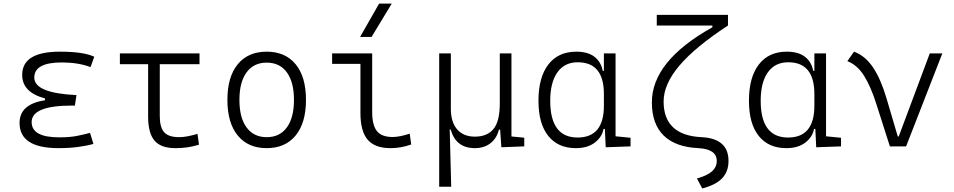

<svg xmlns="http://www.w3.org/2000/svg" viewBox="-20 -815 5313 1069"><path d="M305.7 9.8Q88.9 9.8 88.9 -130.4Q88.9 -235.4 230.5 -256.8V-267.1Q103.5 -300.8 103.5 -397.9Q103.5 -527.3 313.5 -527.3Q446.3 -527.3 504.9 -499L483.9 -441.4Q415.5 -467.3 324.2 -467.3Q170.9 -467.3 170.9 -383.3Q170.9 -296.4 405.8 -285.6L397 -227.1H379.9Q156.2 -227.1 156.2 -135.3Q156.2 -50.3 309.6 -50.3Q370.1 -50.3 410.2 -58.6Q450.2 -66.9 481.4 -75.2L500 -13.7Q462.4 -2.9 413.3 3.4Q364.3 9.8 305.7 9.8Z M955.6 9.8Q876 9.8 840.3 -32Q804.7 -73.7 804.7 -166.5V-457.5H647.5V-517.6H1090.8V-457.5H869.6V-168.5Q869.6 -106.9 893.8 -79.1Q918 -51.3 978.5 -51.3Q1018.1 -51.3 1079.6 -69.8L1087.9 -9.3Q1053.7 1 1022.7 5.4Q991.7 9.8 955.6 9.8Z M1464.8 9.8Q1361.3 9.8 1303.7 -60.5Q1246.1 -130.9 1246.1 -258.8Q1246.1 -387.2 1303.7 -457.3Q1361.3 -527.3 1464.8 -527.3Q1568.4 -527.3 1626 -457.3Q1683.6 -387.2 1683.6 -258.8Q1683.6 -130.9 1626 -60.5Q1568.4 9.8 1464.8 9.8ZM1464.8 -51.3Q1537.6 -51.3 1577.1 -105.5Q1616.7 -159.7 1616.7 -258.8Q1616.7 -357.9 1577.1 -412.1Q1537.6 -466.3 1464.8 -466.3Q1392.6 -466.3 1352.8 -412.1Q1313 -357.9 1313 -258.8Q1313 -159.7 1352.8 -105.5Q1392.6 -51.3 1464.8 -51.3Z M2153.8 9.8Q2066.9 9.8 2026.9 -37.4Q1986.8 -84.5 1986.8 -185.5V-459.5H1829.1V-517.6H2052.2V-190.4Q2052.2 -119.1 2078.1 -85.7Q2104 -52.2 2166.5 -52.2Q2204.1 -52.2 2261.2 -70.8L2269.5 -10.7Q2213.4 9.8 2153.8 9.8ZM1984.9 -609.4 2090.8 -794.9H2161.1L2048.8 -609.4Z M2624 9.8Q2518.1 9.8 2489.7 -93.3H2483.9L2492.2 224.6H2425.3V-517.6H2490.2V-210Q2490.2 -134.8 2525.4 -94.5Q2560.5 -54.2 2624 -54.2Q2692.4 -54.2 2727.5 -96.7Q2762.7 -139.2 2762.7 -239.3V-517.6H2827.6V-55.2L2898.9 -48.3V0L2771.5 4.9L2764.6 -93.3H2757.8Q2745.6 -43.9 2710.2 -17.1Q2674.8 9.8 2624 9.8Z M3186 9.8Q3086.9 9.8 3032.5 -58.3Q2978 -126.5 2978 -253.9Q2978 -384.3 3033 -455.8Q3087.9 -527.3 3188.5 -527.3Q3253.4 -527.3 3290 -498.8Q3326.7 -470.2 3335.9 -420.4H3342.3V-517.6H3407.2V-56.2L3490.7 -47.9V0L3352.5 4.9L3347.7 -97.2H3340.3Q3332.5 -52.7 3292.2 -21.5Q3252 9.8 3186 9.8ZM3342.3 -226.1V-291.5Q3342.3 -468.3 3196.8 -468.3Q3123 -468.3 3083.3 -412.1Q3043.5 -356 3043.5 -253.9Q3043.5 -49.3 3195.8 -49.3Q3342.3 -49.3 3342.3 -226.1Z M3890.1 234.4 3860.4 178.7Q3918 162.6 3944.3 138.9Q3970.7 115.2 3970.7 81.1Q3970.7 15.6 3869.6 9.8Q3741.7 4.4 3675.5 -60.1Q3609.4 -124.5 3609.4 -245.1Q3609.4 -475.1 3946.3 -663.1V-672.9H3636.7V-732.4H4033.2V-672.9Q3851.1 -553.7 3762.9 -450Q3674.8 -346.2 3674.8 -250Q3674.8 -61.5 3886.2 -51.3Q4036.1 -43.9 4036.1 81.1Q4036.1 140.1 4001 177.2Q3965.8 214.4 3890.1 234.4Z M4357.9 9.8Q4258.8 9.8 4204.3 -58.3Q4149.9 -126.5 4149.9 -253.9Q4149.9 -384.3 4204.8 -455.8Q4259.8 -527.3 4360.4 -527.3Q4425.3 -527.3 4461.9 -498.8Q4498.5 -470.2 4507.8 -420.4H4514.2V-517.6H4579.1V-56.2L4662.6 -47.9V0L4524.4 4.9L4519.5 -97.2H4512.2Q4504.4 -52.7 4464.1 -21.5Q4423.8 9.8 4357.9 9.8ZM4514.2 -226.1V-291.5Q4514.2 -468.3 4368.7 -468.3Q4294.9 -468.3 4255.1 -412.1Q4215.3 -356 4215.3 -253.9Q4215.3 -49.3 4367.7 -49.3Q4514.2 -49.3 4514.2 -226.1Z M4934.6 0 4860.8 -231Q4829.6 -331.1 4791.3 -392.3Q4752.9 -453.6 4697.8 -474.6L4734.9 -527.3Q4797.4 -504.4 4840.8 -439.5Q4884.3 -374.5 4915.5 -268.6L4978.5 -55.2H4983.9L5156.7 -517.6H5226.6L5024.9 0Z"/></svg>

Font: Cascadia Mono PL Light
Style: Regular
Weight: 300
Monospace: yes
Designer: Aaron Bell
Foundry: Saja Typeworks
Version: Version 2404.023; ttfautohint (v1.8.4)